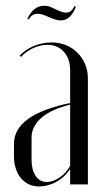

<svg xmlns="http://www.w3.org/2000/svg" viewBox="-20 -652 362 679"><path d="M29.4 -99.2Q29.4 -75.6 35.9 -55.6Q42.5 -35.6 54.2 -21.8Q66 -7.9 82.2 -0.2Q98.5 7.5 118.2 7.5Q149.1 7.5 179.2 -8.9Q209.2 -25.4 226.1 -52H228.1V-28.2V0H290.8V-375.5Q290.8 -402.4 280.8 -425.6Q270.8 -448.8 253.6 -465.9Q236.5 -483 213 -492.4Q189.5 -501.9 161.8 -501.9Q145.5 -501.9 129.2 -498.5Q112.9 -495.1 98.2 -488.9Q83.6 -482.6 71.1 -473.9Q58.6 -465.1 49.6 -454.8L54.6 -450.8Q62.2 -459.8 72.9 -467.5Q83.5 -475.2 96.2 -481.3Q108.9 -487.4 122.2 -490.4Q135.6 -493.5 147.8 -493.5Q183.5 -493.5 205.8 -468.8Q228.1 -444.1 228.1 -403.2V-287.8Q178.2 -277.2 140.9 -263.2Q103.6 -249.2 78.9 -231Q54.1 -212.8 41.8 -191Q29.4 -169.2 29.4 -143.6ZM145.8 -8.4Q120.6 -8.4 106.1 -29.8Q91.6 -51.2 91.6 -87.2V-165.8Q91.6 -186.1 101.1 -204.1Q110.6 -222.1 128.4 -237Q146.2 -251.9 171.6 -263.2Q197 -274.6 228.1 -281.8V-65.6Q214.6 -40.6 191.1 -24.5Q167.6 -8.4 145.8 -8.4ZM81.9 -583.6 76.9 -585.6Q87.2 -608.4 102.2 -620Q117.1 -631.6 135.1 -631.6Q141.9 -631.6 148.6 -630.4Q155.2 -629.2 162.9 -625.6L186.2 -614.6Q195.9 -610.4 202.4 -608.9Q208.9 -607.4 213.6 -607.4Q223.8 -607.4 230.8 -613.1Q237.9 -618.8 243.2 -630.8L248.2 -627.8Q239.1 -604 225.8 -591.9Q212.4 -579.8 195 -579.8Q187.6 -579.8 179 -581.9Q170.4 -584.1 160.5 -588.4L147.2 -594Q135.6 -599.1 127.8 -601.2Q119.9 -603.2 113.5 -603.2Q102.2 -603.2 94.9 -598.4Q87.6 -593.5 81.9 -583.6Z"/></svg>

Font: Moniqa Black
Style: Regular
Weight: 900
Designer: Rajesh Rajput
Foundry: Rajesh Rajput
Version: Version 1.000